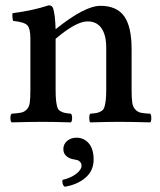

<svg xmlns="http://www.w3.org/2000/svg" viewBox="-20 -462 607 728"><path d="M479 -274.9V-122.1Q479 -89.8 481.4 -73Q483.9 -56.2 493.2 -46.6Q502.4 -37.1 513.7 -34.7Q524.9 -32.2 549.8 -30.8Q553.7 -26.4 553.7 -14.4Q553.7 -2.4 549.8 2Q479.5 0 431.2 0Q390.1 0 321.8 2Q318.4 -2.4 318.4 -14.4Q318.4 -26.4 321.8 -30.8Q338.9 -32.2 347.2 -33.9Q355.5 -35.6 364 -40.5Q372.6 -45.4 375.7 -55.4Q378.9 -65.4 380.9 -81.1Q382.8 -96.7 382.8 -122.1V-280.8Q382.8 -329.1 364.7 -355Q346.7 -380.9 312 -380.9Q268.6 -380.9 190.9 -314.9V-122.1Q190.9 -96.2 192.6 -80.8Q194.3 -65.4 197.3 -55.7Q200.2 -45.9 208.3 -41Q216.3 -36.1 224.1 -34.4Q231.9 -32.7 249 -30.8Q253.4 -26.4 253.4 -14.4Q253.4 -2.4 249 2Q180.7 0 143.1 0Q92.3 0 23.9 2Q19.5 -2.4 19.5 -14.4Q19.5 -26.4 23.9 -30.8Q49.8 -32.7 61 -35.2Q72.3 -37.6 81.5 -47.1Q90.8 -56.6 93 -73.2Q95.2 -89.8 95.2 -122.1V-315.9Q95.2 -354 83.5 -366.2Q71.8 -378.4 29.8 -382.8Q27.8 -387.7 27.1 -398.2Q26.4 -408.7 27.8 -412.1Q105 -421.9 165 -441.9Q176.8 -441.9 181.2 -431.2Q189 -408.2 190.9 -351.1Q300.8 -439.9 360.8 -439.9Q422.4 -439.9 450.7 -400.6Q479 -361.3 479 -274.9ZM270 60.1Q298.3 60.1 316.7 81.5Q335 103 335 143.1Q335 185.1 304.2 211.7Q273.4 238.3 225.1 246.1Q214.8 238.3 216.8 220.2Q249.5 212.4 269.3 196.8Q289.1 181.2 289.1 167Q289.1 157.7 283.9 152.1Q278.8 146.5 273.4 145Q268.1 143.6 258.8 142.1Q243.2 139.6 231.7 129.9Q220.2 120.1 220.2 103Q220.2 84.5 234.6 72.3Q249 60.1 270 60.1Z"/></svg>

Font: Common Serif Medium
Style: Regular
Weight: 500
Designer: Philipp H. Poll, Khaled Hosny
Foundry: Stefan Peev, Context Ltd.
Version: Version 1.026